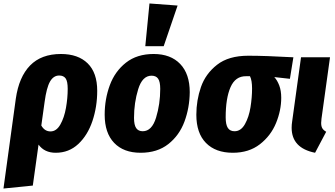

<svg xmlns="http://www.w3.org/2000/svg" viewBox="-54 -862 1927 1106"><path d="M506 -339Q506 -247 478.5 -165Q451 -83 397 -32.5Q343 18 267 18Q202 18 168 -29L135 207L-34 224L37 -293Q55 -419 119.5 -485Q184 -551 297 -551Q396 -551 451 -497Q506 -443 506 -339ZM336 -350Q336 -394 324 -410.5Q312 -427 287 -427Q254 -427 234 -392Q214 -357 203 -275L184 -139Q203 -105 237 -105Q271 -105 293.5 -144.5Q316 -184 326 -240.5Q336 -297 336 -350Z M549 -201Q549 -291 578.5 -371Q608 -451 671.5 -501Q735 -551 831 -551Q929 -551 984 -493.5Q1039 -436 1039 -331Q1038 -241 1008.5 -161.5Q979 -82 915.5 -32Q852 18 756 18Q658 18 603.5 -39Q549 -96 549 -201ZM869 -350Q869 -391 857 -408.5Q845 -426 819 -426Q766 -426 742 -348Q718 -270 718 -183Q718 -142 730.5 -124Q743 -106 768 -106Q821 -106 845 -184.5Q869 -263 869 -350ZM969 -830 889 -596H783L807 -842Z M1077 -201Q1077 -284 1103.5 -360.5Q1130 -437 1196.5 -489Q1263 -541 1376 -541Q1474 -541 1636 -532L1616 -408L1526 -418Q1543 -400 1554.5 -370Q1566 -340 1566 -299Q1566 -226 1536 -153Q1506 -80 1443 -31Q1380 18 1287 18Q1188 18 1132.5 -38.5Q1077 -95 1077 -201ZM1398 -352Q1398 -399 1386 -423H1364Q1302 -424 1274 -360Q1246 -296 1246 -186Q1246 -144 1258.5 -125Q1271 -106 1297 -106Q1334 -106 1357 -147Q1380 -188 1389 -244.5Q1398 -301 1398 -352Z M1798 -179Q1796 -161 1796 -154Q1796 -135 1802.5 -123.5Q1809 -112 1825 -103L1761 18Q1626 -9 1626 -126Q1626 -144 1629 -163L1680 -532H1847Z"/></svg>

Font: Fira Sans Condensed ExtraBold
Style: Italic
Weight: 800
Width: 3
Italic angle: -8°
Designer: bBox Type GmbH & Carrois Corporate GbR & Edenspiekermann AG
Foundry: bBox Type GmbH & Carrois Corporate GbR & Edenspiekermann AG
Version: Version 4.301